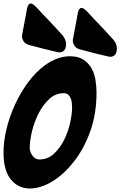

<svg xmlns="http://www.w3.org/2000/svg" viewBox="-49 -1068 685 1092"><path d="M326 -808Q324 -787 313 -778.5Q302 -770 289 -770Q286 -770 276 -772L272 -773Q206 -788 140 -806L117 -812Q95 -818 85.5 -833Q76 -848 76 -862Q76 -866 76.5 -869Q77 -872 78 -876L82 -897Q86 -917 89.5 -937Q93 -957 97 -977L105 -1021Q111 -1048 126 -1048Q136 -1048 150 -1034L155 -1030Q175 -1008 193 -989Q210 -972 227.5 -953Q245 -934 264 -914L307 -867Q327 -842 327 -815L326 -811ZM615 -783Q613 -762 602 -753.5Q591 -745 578 -745Q575 -745 565 -747L561 -748Q495 -763 429 -781L406 -787Q384 -793 374.5 -808Q365 -823 365 -837Q365 -841 365.5 -844Q366 -847 367 -851L371 -872Q375 -892 378.5 -912Q382 -932 386 -952L394 -996Q400 -1023 415 -1023Q425 -1023 439 -1009L444 -1005Q464 -983 482 -964Q499 -947 516.5 -928Q534 -909 553 -889L596 -842Q616 -819 616 -790L615 -786ZM121 4Q55 4 13 -47Q-29 -98 -29 -201Q-29 -264 -12 -334.5Q5 -405 36 -472.5Q67 -540 109.5 -598Q152 -656 204 -695Q275 -748 349 -748Q395 -748 424 -729.5Q453 -711 470 -682Q487 -653 493.5 -616Q500 -579 500 -541Q500 -420 463.5 -319Q427 -218 369 -146Q311 -73 246 -34.5Q181 4 121 4ZM175 -161Q222 -161 257 -193Q292 -225 315 -271Q338 -317 349.5 -368Q361 -419 361 -457Q361 -469 359.5 -483Q358 -497 353 -509Q348 -521 339 -529.5Q330 -538 314 -538Q266 -538 230 -504Q194 -470 169.5 -421Q145 -372 132.5 -319Q120 -266 120 -227Q120 -205 135.5 -183Q151 -161 175 -161Z"/></svg>

Font: Bangerz 2
Style: Regular
Weight: 400
Designer: vernon adams
Foundry: Vernon Adams
Version: Version 2.10;December 28, 2023;FontCreator 13.0.0.2683 64-bi